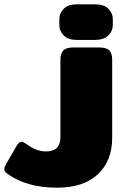

<svg xmlns="http://www.w3.org/2000/svg" viewBox="-170 -700 575 890"><path d="M105 -585V-610Q105 -639 125.5 -659.5Q146 -680 185 -680H272Q311 -680 332 -659.5Q353 -639 353 -610V-585Q353 -556 332 -535.5Q311 -515 272 -515H185Q146 -515 125.5 -535.5Q105 -556 105 -585ZM-138 104Q-150 95 -150 84Q-150 75 -141 59L-91 -27Q-81 -43 -70 -43Q-63 -43 -50 -34Q-2 2 42 2Q110 2 110 -63V-423Q110 -452 123.5 -466Q137 -480 170 -480H289Q323 -480 336.5 -466.5Q350 -453 350 -423V-61Q350 45 284 107.5Q218 170 94 170Q-48 170 -138 104Z"/></svg>

Font: Mitr
Style: Bold
Weight: 700
Designer: Thanarat Vachiruckul
Foundry: Cadson Demak
Version: Version 1.003